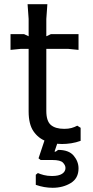

<svg xmlns="http://www.w3.org/2000/svg" viewBox="-20 -672 441 912"><path d="M116 -143V-582L111 -652H205L200 -582V-145Q200 -97 221.5 -78.5Q243 -60 285 -60Q305 -60 319.5 -64Q334 -68 347 -75L363 -65V-3Q341 5 318.5 8.5Q296 12 275 12Q235 12 198.5 -1.5Q162 -15 139 -48.5Q116 -82 116 -143ZM30 -435V-510H94L158 -480L222 -510H353V-435L303 -440H80ZM230 220Q190 220 150 206V158L160 150Q171 155 188 159.5Q205 164 227 164Q259 164 275 153.5Q291 143 291 126Q291 113 279 100.5Q267 88 229 88H173L163 80L200 -31H261V-17L239 48H245L256 40Q307 40 330 67.5Q353 95 353 128Q353 175 316 197.5Q279 220 230 220Z"/></svg>

Font: AR One Sans
Style: Regular
Weight: 400
Designer: Niteesh Yadav
Foundry: Niteesh Yadav
Version: Version 1.001;gftools[0.9.33]